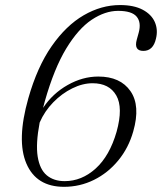

<svg xmlns="http://www.w3.org/2000/svg" viewBox="-20 -730 641 760"><path d="M455 -710Q510 -710 544.8 -691.5Q579.5 -673 592.8 -642.8Q606 -612.5 597.5 -577.5Q586.5 -528.5 547.5 -528.5Q509 -528.5 521.5 -573.5L529 -600.5Q540 -641 521 -664Q502 -687 447.5 -687Q396 -687 343 -651.8Q290 -616.5 242.2 -538Q194.5 -459.5 157.5 -329.5Q153.5 -316 150.5 -303Q188.5 -360 247.8 -393.5Q307 -427 369 -427Q456.5 -427 496.5 -369.2Q536.5 -311.5 507.5 -210Q489 -144.5 448.2 -95Q407.5 -45.5 352 -18Q296.5 9.5 233.5 9.5Q124 9.5 84.5 -82.5Q45 -174.5 92 -340.5Q127.5 -465.5 184.5 -547.2Q241.5 -629 311.2 -669.5Q381 -710 455 -710ZM346.5 -400.5Q307 -400.5 266 -380.2Q225 -360 190.8 -325Q156.5 -290 137 -245Q121 -161 129.2 -110Q137.5 -59 165.2 -36Q193 -13 236 -13Q303.5 -13 358.8 -63Q414 -113 441.5 -208.5Q468 -304 440.2 -352.2Q412.5 -400.5 346.5 -400.5Z"/></svg>

Font: Fraunces 144pt Soft Light
Style: Italic
Weight: 300
Italic angle: -16°
Version: Version 1.000;[b76b70a41]